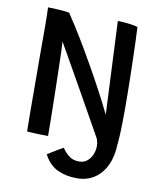

<svg xmlns="http://www.w3.org/2000/svg" viewBox="-90 -708 820 967"><g transform="rotate(10 320.5 -224.0)"><path d="M369 187.5Q312.5 187.5 269.2 167Q226 146.5 199 95Q202.5 92.5 215.5 84.5Q228.5 76.5 245.5 66.2Q262.5 56 278 47.5Q291 68.5 312 85.5Q333 102.5 365.5 102.5Q390 102.5 406.5 88.8Q423 75 431.8 53.8Q440.5 32.5 440.5 11Q440.5 -2.5 437 -15.5Q433.5 -28.5 428 -38.5L541.5 -22Q540 42.5 518.8 89.2Q497.5 136 459.2 161.8Q421 187.5 369 187.5ZM189.5 3Q172.5 3 151.2 2.5Q130 2 111.2 1Q92.5 0 81.5 -1Q81.5 -10 81 -43Q80.5 -76 80.2 -124.8Q80 -173.5 79.8 -229.8Q79.5 -286 79.2 -342.5Q79 -399 79 -447Q79 -485 79 -521.2Q79 -557.5 78.5 -587Q78 -616.5 77 -635Q84.5 -635 98.8 -634.5Q113 -634 129.5 -633Q146 -632 161.2 -630.5Q176.5 -629 186 -627Q224 -571 261.8 -508.2Q299.5 -445.5 335.2 -382.5Q371 -319.5 402 -260.8Q433 -202 457 -153L435 -628.5Q446.5 -628.5 461 -627.5Q475.5 -626.5 490.2 -624.8Q505 -623 517.5 -620.8Q530 -618.5 537.5 -615.5Q539 -587.5 540.5 -548Q542 -508.5 543.2 -462.8Q544.5 -417 545.5 -369.5Q546.5 -322 547 -277.2Q547.5 -232.5 547.5 -195.5Q547.5 -162 547 -129.8Q546.5 -97.5 545.2 -70.8Q544 -44 542.2 -25.5Q540.5 -7 539 -0.5Q528 0 517.5 0.2Q507 0.5 497 0.5Q482.5 0.5 469.5 0Q456.5 -0.5 447 -2Q440 -15 421.8 -47.5Q403.5 -80 378.2 -125Q353 -170 324.5 -220.8Q296 -271.5 268 -320.8Q240 -370 216.8 -411.2Q193.5 -452.5 178.5 -478Q180 -463 181.2 -426.8Q182.5 -390.5 183.5 -341.8Q184.5 -293 185.8 -240Q187 -187 187.8 -137.8Q188.5 -88.5 189 -51.2Q189.5 -14 189.5 3Z"/></g></svg>

Font: Grandstander Thin
Style: Regular
Weight: 400
Version: Version 1.200